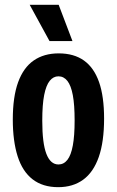

<svg xmlns="http://www.w3.org/2000/svg" viewBox="-20 -762 484 795"><path d="M221 13Q157 13 115 -19.5Q73 -52 53 -115Q33 -178 33 -267Q33 -361 55 -421.5Q77 -482 119.5 -511.5Q162 -541 223 -541Q286 -541 327.5 -511.5Q369 -482 390 -422.5Q411 -363 411 -271Q411 -175 389 -112Q367 -49 324.5 -18Q282 13 221 13ZM222 -81Q244 -81 259 -100Q274 -119 281.5 -159.5Q289 -200 289 -263Q289 -328 281.5 -368Q274 -408 259 -427Q244 -446 222 -446Q201 -446 186 -427.5Q171 -409 163 -369Q155 -329 155 -262Q155 -169 172 -125Q189 -81 222 -81ZM185 -592 103 -742H223L280 -592Z"/></svg>

Font: Bricolage Grotesque 24pt Condensed SemiBold
Style: Regular
Weight: 600
Width: 3
Designer: Mathieu Triay
Foundry: Atelier Triay
Version: Version 1.001;gftools[0.9.33.dev8+g029e19f]